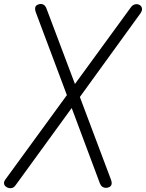

<svg xmlns="http://www.w3.org/2000/svg" viewBox="-59 -953 742 976"><path d="M-29.5 -4.5Q-37.5 -11 -38.5 -20.8Q-39.5 -30.5 -31 -41.5L281 -469.5L124.5 -886.5Q110.5 -922 135 -930Q146.5 -935 158.8 -930.8Q171 -926.5 177.5 -909L322 -526L606 -915.5Q616.5 -930 630.8 -931.5Q645 -933 654.5 -925Q662 -919 663 -908Q664 -897 653 -882.5L347 -460L505 -40Q510.5 -25 508 -15.8Q505.5 -6.5 496.5 -2Q488.5 2 478.8 2Q469 2 461 -3.8Q453 -9.5 448.5 -21.5L305.5 -404L20 -11Q13.5 -1.5 4.5 1.8Q-4.5 5 -13.5 3Q-22.5 1 -29.5 -4.5Z"/></svg>

Font: Edu VIC WA NT Hand Pre
Style: Regular
Weight: 400
Designer: Tina and Corey Anderson, Eben Sorkin, Mirko Velimirovic
Foundry: Google for Education
Version: Version 1.000